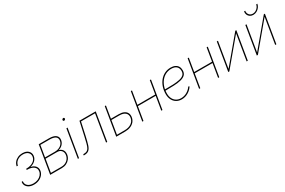

<svg xmlns="http://www.w3.org/2000/svg" viewBox="118 -1963 4737 3191"><g transform="rotate(-30 2487.0 -367.0)"><path d="M191.9 7.3Q140.1 7.3 102.1 -11.2Q64 -29.8 45.7 -62.3Q27.3 -94.7 33.7 -136.7H56.2Q47.4 -82.5 86.4 -48.8Q125.5 -15.1 194.3 -15.1Q242.2 -15.1 280.5 -31.7Q318.8 -48.3 343.5 -76.9Q368.2 -105.5 373.5 -140.1Q383.3 -197.3 339.1 -231.2Q294.9 -265.1 215.8 -265.1H205.1L208.5 -287.6H218.8Q289.1 -287.6 340.1 -319.6Q391.1 -351.6 400.4 -405.3Q408.7 -456.1 375 -488.5Q341.3 -521 277.8 -521Q214.4 -521 168.9 -487.8Q123.5 -454.6 114.3 -400.4H91.3Q98.6 -442.9 125 -475.1Q151.4 -507.3 191.9 -525.4Q232.4 -543.5 280.8 -543.5Q328.6 -543.5 362.8 -525.4Q397 -507.3 413.1 -476.1Q429.2 -444.8 422.4 -404.8Q415 -358.9 378.7 -324.7Q342.3 -290.5 287.6 -278.3L286.6 -276.4Q345.2 -264.6 375 -227.5Q404.8 -190.4 396 -139.2Q389.2 -98.1 361.1 -64.7Q333 -31.2 289.3 -12Q245.6 7.3 191.9 7.3Z M502.9 0 591.8 -535.6H791Q875.5 -535.6 917.2 -502.9Q959 -470.2 949.2 -409.7Q941.4 -362.8 909.2 -330.1Q877 -297.4 829.1 -285.2Q861.8 -277.8 883.1 -259Q904.3 -240.2 912.8 -212.2Q921.4 -184.1 915.5 -148.4Q908.2 -105 881.8 -71.3Q855.5 -37.6 815.9 -18.8Q776.4 0 728 0ZM529.3 -22.5H731.4Q794.4 -22.5 839.1 -57.9Q883.8 -93.3 893.6 -151.4Q901.9 -203.6 873.8 -237.3Q845.7 -271 794.4 -271H570.8ZM574.2 -293.5H760.7Q826.2 -293.5 871.8 -325Q917.5 -356.4 926.8 -410.6Q935.1 -461.4 898.7 -487.3Q862.3 -513.2 787.6 -513.2H610.4Z M1034.2 0 1123 -535.6H1145.5L1056.6 0ZM1154.8 -663.6Q1145.5 -663.6 1139.9 -670.4Q1134.3 -677.2 1135.7 -686.5Q1137.2 -696.3 1145.3 -702.9Q1153.3 -709.5 1162.6 -709.5Q1172.4 -709.5 1177.7 -702.9Q1183.1 -696.3 1181.6 -686.5Q1180.2 -677.2 1172.4 -670.4Q1164.6 -663.6 1154.8 -663.6Z M1146.5 0 1150.4 -22.5H1162.1Q1198.2 -22.5 1220.5 -34.2Q1242.7 -45.9 1257.6 -73.2Q1272.5 -100.6 1284.9 -147Q1297.4 -193.4 1313 -262.7L1373.5 -535.6H1686L1597.7 0H1575.2L1659.7 -513.2H1390.6L1335.4 -261.7Q1314.9 -170.4 1296.9 -112.5Q1278.8 -54.7 1248 -27.3Q1217.3 0 1158.2 0Z M1833.5 -303.2H1993.2Q2050.8 -303.2 2089.8 -284.9Q2128.9 -266.6 2146.2 -232.4Q2163.6 -198.2 2156.2 -151.9Q2148.4 -105 2119.9 -71Q2091.3 -37.1 2045.9 -18.6Q2000.5 0 1942.9 0H1770.5L1859.4 -535.6H1881.8L1796.9 -22.5H1945.3Q2022.5 -22.5 2073 -57.1Q2123.5 -91.8 2133.8 -151.9Q2144 -211.9 2106.2 -246.3Q2068.4 -280.8 1990.7 -280.8H1830.1Z M2692.9 -283.2 2689 -260.7H2328.6L2332.5 -283.2ZM2381.8 -535.6 2293 0H2270.5L2359.4 -535.6ZM2746.1 -535.6 2657.2 0H2634.8L2723.6 -535.6Z M3026.9 7.8Q2970.2 7.8 2927 -18.3Q2883.8 -44.4 2859.9 -91.1Q2835.9 -137.7 2835.9 -199.7Q2835.9 -271.5 2856.9 -334Q2877.9 -396.5 2916.5 -443.6Q2955.1 -490.7 3008.1 -517.1Q3061 -543.5 3124.5 -543.5Q3175.3 -543.5 3210 -526.4Q3244.6 -509.3 3262.2 -478.3Q3279.8 -447.3 3279.8 -406.2Q3279.8 -351.6 3249.5 -320.6Q3219.2 -289.6 3162.8 -275.1Q3106.4 -260.7 3028.1 -257.1Q2949.7 -253.4 2854 -253.4V-275.9Q2945.3 -275.9 3019.5 -278.8Q3093.8 -281.7 3147 -293.5Q3200.2 -305.2 3228.8 -331.8Q3257.3 -358.4 3257.3 -405.3Q3257.3 -459 3223.9 -490Q3190.4 -521 3124.5 -521Q3065.9 -521 3017.1 -496.3Q2968.3 -471.7 2932.9 -427.7Q2897.5 -383.8 2877.9 -325.4Q2858.4 -267.1 2858.4 -199.7Q2858.4 -143.6 2879.4 -102.1Q2900.4 -60.5 2938.2 -37.6Q2976.1 -14.6 3026.9 -14.6Q3087.4 -14.6 3139.9 -45.4Q3192.4 -76.2 3224.1 -124.5L3243.7 -115.2Q3210 -61.5 3151.9 -26.9Q3093.8 7.8 3026.9 7.8Z M3783.2 -283.2 3779.3 -260.7H3418.9L3422.9 -283.2ZM3472.2 -535.6 3383.3 0H3360.8L3449.7 -535.6ZM3836.4 -535.6 3747.6 0H3725.1L3814 -535.6Z M4295.4 0H4272.9L4354 -490.2H4352.1L3940.9 0H3920.4L4009.3 -535.6H4031.7L3950.7 -44.9H3952.6L4364.3 -535.6H4384.3Z M4843.3 0H4820.8L4901.9 -490.2H4899.9L4488.8 0H4468.3L4557.1 -535.6H4579.6L4498.5 -44.9H4500.5L4912.1 -535.6H4932.1ZM4757.3 -613.8Q4721.7 -613.8 4695.6 -631.1Q4669.4 -648.4 4657.2 -677.5Q4645 -706.5 4650.9 -741.7H4673.3Q4666 -697.3 4691.9 -666.3Q4717.8 -635.3 4761.2 -635.3Q4790.5 -635.3 4816.7 -649.7Q4842.8 -664.1 4861.1 -688.2Q4879.4 -712.4 4884.3 -741.7H4906.7Q4900.9 -706.5 4878.9 -677.5Q4856.9 -648.4 4825.2 -631.1Q4793.5 -613.8 4757.3 -613.8Z"/></g></svg>

Font: Inter 20pt Thin
Style: Italic
Weight: 250
Italic angle: -9.3988°
Version: Version 4.001;git-66647c0bb